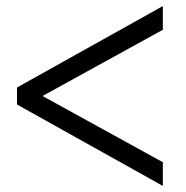

<svg xmlns="http://www.w3.org/2000/svg" viewBox="-20 -612 612 632"><path d="M36 -268V-324L516 -592V-514L120 -296L516 -78V0Z"/></svg>

Font: Stavian Regular
Style: Regular
Weight: 400
Version: Version 1.000; ttfautohint (v1.6)